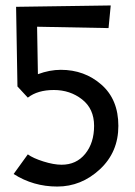

<svg xmlns="http://www.w3.org/2000/svg" viewBox="-20 -674 494 704"><path d="M39 -649 386 -654 378 -571 116 -576 119 -402Q162 -418 203 -418Q290 -418 352 -363.5Q414 -309 414 -212.5Q414 -116 346 -53Q278 10 190 10Q102 10 30 -36L82 -108Q101 -94 139 -82Q177 -70 206 -70Q260 -70 292.5 -110Q325 -150 325 -212.5Q325 -275 281 -309.5Q237 -344 177.5 -344Q118 -344 82 -316L44 -357Z"/></svg>

Font: Fresca
Style: Regular
Weight: 400
Designer: Iván Moreno
Foundry: Fontstage
Version: Version 1.001